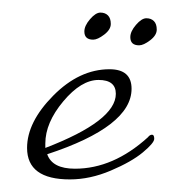

<svg xmlns="http://www.w3.org/2000/svg" viewBox="-20 -280 269 305"><path d="M201 -208Q187 -208 187 -221Q187 -230 196 -240.5Q205 -251 212.5 -251Q220 -251 224.5 -246.5Q229 -242 229 -233Q229 -224 218.5 -216Q208 -208 201 -208ZM128 -217Q114 -217 114 -230Q114 -239 123 -249.5Q132 -260 139.5 -260Q147 -260 151.5 -255.5Q156 -251 156 -242Q156 -233 145.5 -225Q135 -217 128 -217ZM52 -45V-52Q52 -85 80.5 -119Q109 -153 136.5 -153Q164 -153 164 -131Q164 -88 52 -45ZM189 -139Q189 -170 154 -170Q106 -170 64.5 -128Q23 -86 23 -45Q23 5 91 5Q123 5 156 -9Q189 -23 207 -38Q225 -53 225 -59.5Q225 -66 221.5 -66Q218 -66 215 -62Q160 -12 99 -12Q63 -12 55 -35Q189 -79 189 -139Z"/></svg>

Font: Miss Fajardose
Style: Regular
Weight: 400
Version: Version 1.000